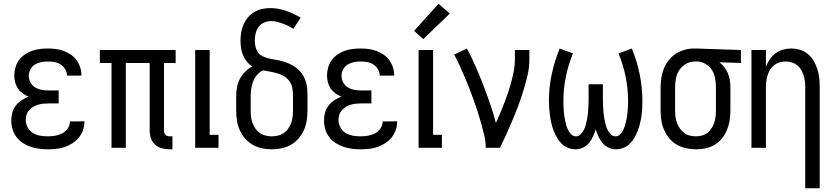

<svg xmlns="http://www.w3.org/2000/svg" viewBox="-20 -786 4435 1021"><path d="M235 8Q211 8 188 5Q165 2 143 -5.5Q121 -13 101 -26Q81 -39 67 -58Q53 -77 46.5 -99.5Q40 -122 40 -146Q40 -167 45.5 -187.5Q51 -208 64 -224.5Q77 -241 94.5 -252.5Q112 -264 132 -272Q115 -279 100 -290Q85 -301 75 -316Q65 -331 60.5 -348.5Q56 -366 56 -385Q56 -406 62 -427Q68 -448 80.5 -465.5Q93 -483 111 -495.5Q129 -508 149.5 -515.5Q170 -523 191.5 -525.5Q213 -528 235 -528Q256 -528 277 -525.5Q298 -523 318 -515.5Q338 -508 356 -496Q374 -484 386.5 -467Q399 -450 406 -429Q413 -408 413 -387V-384H336V-385Q336 -403 326.5 -418.5Q317 -434 302 -443.5Q287 -453 269.5 -456Q252 -459 235 -459Q217 -459 199 -455.5Q181 -452 166 -443Q151 -434 142 -417.5Q133 -401 133 -383Q133 -365 142 -348Q151 -331 166.5 -321.5Q182 -312 200.5 -308.5Q219 -305 238 -305H292V-236H238Q223 -236 209 -234.5Q195 -233 181.5 -229Q168 -225 156 -217.5Q144 -210 134.5 -199.5Q125 -189 121 -175Q117 -161 117 -147Q117 -127 127.5 -108Q138 -89 155.5 -78.5Q173 -68 193.5 -64.5Q214 -61 235 -61Q255 -61 274.5 -64.5Q294 -68 311.5 -77Q329 -86 340.5 -103.5Q352 -121 352 -140L429 -141V-140Q429 -117 421.5 -95Q414 -73 399.5 -55Q385 -37 365.5 -24.5Q346 -12 324.5 -4.5Q303 3 280.5 5.5Q258 8 235 8Z M882 8Q861 8 841 2.5Q821 -3 805.5 -16.5Q790 -30 783 -50Q776 -70 776 -91V-451H649V0H573V-451H511V-520H914V-451H852V-91Q852 -85 854 -79Q856 -73 860 -69Q864 -65 870 -63Q876 -61 882 -61H897V8Z M1018 0V-520H1095V-69H1142V0Z M1425 8Q1399 8 1373 2.5Q1347 -3 1324 -16Q1301 -29 1283.5 -49.5Q1266 -70 1255 -94Q1244 -118 1240 -144.5Q1236 -171 1236 -197V-275Q1236 -299 1240.5 -322.5Q1245 -346 1256 -367Q1267 -388 1284 -405Q1301 -422 1322 -433Q1305 -443 1292.5 -458.5Q1280 -474 1272.5 -492Q1265 -510 1262 -529.5Q1259 -549 1259 -569Q1259 -591 1262.5 -613Q1266 -635 1275 -655.5Q1284 -676 1298 -693Q1312 -710 1331.5 -721.5Q1351 -733 1372.5 -738Q1394 -743 1416 -743Q1460 -743 1501 -728.5Q1542 -714 1579 -692L1540 -633Q1527 -641 1513 -648Q1499 -655 1484 -660.5Q1469 -666 1454 -670Q1439 -674 1423 -674Q1404 -674 1385.5 -666.5Q1367 -659 1355.5 -643.5Q1344 -628 1339.5 -609Q1335 -590 1335 -571Q1335 -554 1338.5 -538Q1342 -522 1351 -508.5Q1360 -495 1375.5 -487.5Q1391 -480 1406.5 -476Q1422 -472 1438.5 -469.5Q1455 -467 1471 -463Q1487 -459 1502.5 -453.5Q1518 -448 1532 -440.5Q1546 -433 1559 -422.5Q1572 -412 1582 -399Q1592 -386 1599 -371Q1606 -356 1609.5 -340Q1613 -324 1614 -307.5Q1615 -291 1615 -275V-197Q1615 -171 1611 -144.5Q1607 -118 1596 -94Q1585 -70 1567.5 -49.5Q1550 -29 1527 -16Q1504 -3 1478 2.5Q1452 8 1425 8ZM1425 -61Q1442 -61 1458.5 -65Q1475 -69 1489 -78.5Q1503 -88 1512.5 -102Q1522 -116 1528 -131.5Q1534 -147 1536 -164Q1538 -181 1538 -197V-275Q1538 -295 1535 -315Q1532 -335 1521 -351.5Q1510 -368 1493 -379Q1476 -390 1457 -395.5Q1438 -401 1418.5 -404.5Q1399 -408 1379 -412Q1361 -404 1347.5 -388.5Q1334 -373 1326.5 -354Q1319 -335 1316 -315Q1313 -295 1313 -275V-197Q1313 -181 1315 -164Q1317 -147 1323 -131.5Q1329 -116 1338.5 -102Q1348 -88 1362 -78.5Q1376 -69 1392.5 -65Q1409 -61 1425 -61Z M1898 8Q1874 8 1851 5Q1828 2 1806 -5.5Q1784 -13 1764 -26Q1744 -39 1730 -58Q1716 -77 1709.5 -99.5Q1703 -122 1703 -146Q1703 -167 1708.5 -187.5Q1714 -208 1727 -224.5Q1740 -241 1757.5 -252.5Q1775 -264 1795 -272Q1778 -279 1763 -290Q1748 -301 1738 -316Q1728 -331 1723.5 -348.5Q1719 -366 1719 -385Q1719 -406 1725 -427Q1731 -448 1743.5 -465.5Q1756 -483 1774 -495.5Q1792 -508 1812.5 -515.5Q1833 -523 1854.5 -525.5Q1876 -528 1898 -528Q1919 -528 1940 -525.5Q1961 -523 1981 -515.5Q2001 -508 2019 -496Q2037 -484 2049.5 -467Q2062 -450 2069 -429Q2076 -408 2076 -387V-384H1999V-385Q1999 -403 1989.5 -418.5Q1980 -434 1965 -443.5Q1950 -453 1932.5 -456Q1915 -459 1898 -459Q1880 -459 1862 -455.5Q1844 -452 1829 -443Q1814 -434 1805 -417.5Q1796 -401 1796 -383Q1796 -365 1805 -348Q1814 -331 1829.5 -321.5Q1845 -312 1863.5 -308.5Q1882 -305 1901 -305H1955V-236H1901Q1886 -236 1872 -234.5Q1858 -233 1844.5 -229Q1831 -225 1819 -217.5Q1807 -210 1797.5 -199.5Q1788 -189 1784 -175Q1780 -161 1780 -147Q1780 -127 1790.5 -108Q1801 -89 1818.5 -78.5Q1836 -68 1856.5 -64.5Q1877 -61 1898 -61Q1918 -61 1937.5 -64.5Q1957 -68 1974.5 -77Q1992 -86 2003.5 -103.5Q2015 -121 2015 -140L2092 -141V-140Q2092 -117 2084.5 -95Q2077 -73 2062.5 -55Q2048 -37 2028.5 -24.5Q2009 -12 1987.5 -4.5Q1966 3 1943.5 5.5Q1921 8 1898 8Z M2206 0V-520H2283V-69H2330V0ZM2231 -578 2182 -622 2312 -766 2372 -714Z M2563 0Q2563 -33 2555.5 -65Q2548 -97 2539 -129Q2530 -161 2520 -192Q2510 -223 2499 -254Q2488 -285 2476 -315.5Q2464 -346 2451 -376.5Q2438 -407 2424.5 -437Q2411 -467 2395 -496L2463 -528Q2488 -481 2509.5 -432Q2531 -383 2550 -333.5Q2569 -284 2586.5 -233.5Q2604 -183 2617 -132Q2629 -158 2640.5 -185.5Q2652 -213 2662.5 -240.5Q2673 -268 2682.5 -296Q2692 -324 2699.5 -352.5Q2707 -381 2712.5 -410Q2718 -439 2718 -468V-520H2795V-468Q2795 -427 2785.5 -386.5Q2776 -346 2764 -306.5Q2752 -267 2737.5 -228Q2723 -189 2707 -151Q2691 -113 2674 -75Q2657 -37 2639 0Z M3041 8Q3021 8 3001.5 0.5Q2982 -7 2967.5 -21Q2953 -35 2942.5 -53Q2932 -71 2924.5 -90Q2917 -109 2912.5 -128.5Q2908 -148 2905 -168.5Q2902 -189 2900.5 -209Q2899 -229 2899 -250Q2899 -321 2914 -391.5Q2929 -462 2956 -528L3027 -502Q3002 -442 2989 -378Q2976 -314 2976 -249Q2976 -236 2976.5 -222.5Q2977 -209 2978 -195.5Q2979 -182 2981 -169Q2983 -156 2985.5 -143Q2988 -130 2992 -117Q2996 -104 3002.5 -92Q3009 -80 3019 -70.5Q3029 -61 3043 -61Q3057 -61 3067.5 -71.5Q3078 -82 3084.5 -94.5Q3091 -107 3094.5 -120.5Q3098 -134 3101 -148Q3104 -162 3105.5 -176Q3107 -190 3108 -204Q3109 -218 3109.5 -232Q3110 -246 3110 -260V-338H3186V-260Q3186 -246 3186.5 -232Q3187 -218 3188 -204Q3189 -190 3190.5 -176Q3192 -162 3195 -148Q3198 -134 3201.5 -120.5Q3205 -107 3211.5 -94.5Q3218 -82 3228.5 -71.5Q3239 -61 3253 -61Q3266 -61 3276.5 -70.5Q3287 -80 3293 -92Q3299 -104 3303 -117Q3307 -130 3310 -143Q3313 -156 3314.5 -169Q3316 -182 3317.5 -195.5Q3319 -209 3319.5 -222.5Q3320 -236 3320 -249Q3320 -314 3307 -378Q3294 -442 3269 -502L3340 -528Q3367 -462 3381.5 -391.5Q3396 -321 3396 -250Q3396 -229 3395 -209Q3394 -189 3391 -168.5Q3388 -148 3383 -128.5Q3378 -109 3371 -90Q3364 -71 3353.5 -53Q3343 -35 3328.5 -21Q3314 -7 3294.5 0.5Q3275 8 3255 8Q3235 8 3216 -1Q3197 -10 3184 -25.5Q3171 -41 3162.5 -60Q3154 -79 3148 -98Q3142 -79 3133.5 -60Q3125 -41 3112 -25.5Q3099 -10 3080 -1Q3061 8 3041 8Z M3682 8Q3655 8 3629 2.5Q3603 -3 3580 -16Q3557 -29 3540 -49.5Q3523 -70 3512 -94Q3501 -118 3497 -144.5Q3493 -171 3493 -197V-323Q3493 -348 3497 -373.5Q3501 -399 3510.5 -422Q3520 -445 3536 -465.5Q3552 -486 3573 -499.5Q3594 -513 3618.5 -520.5Q3643 -528 3669 -528H3683L3920 -520V-451L3805 -455Q3820 -444 3831.5 -429Q3843 -414 3850.5 -396.5Q3858 -379 3861 -360.5Q3864 -342 3864 -323V-197Q3864 -171 3860 -145.5Q3856 -120 3846 -95.5Q3836 -71 3819.5 -50.5Q3803 -30 3781 -16.5Q3759 -3 3733.5 2.5Q3708 8 3682 8ZM3681 -61Q3698 -61 3714 -65.5Q3730 -70 3742.5 -80Q3755 -90 3764 -104Q3773 -118 3778 -133Q3783 -148 3785 -164.5Q3787 -181 3787 -197V-323Q3787 -346 3783 -369Q3779 -392 3767 -412Q3755 -432 3734.5 -444.5Q3714 -457 3691 -459H3675Q3651 -459 3629 -447Q3607 -435 3593.5 -415Q3580 -395 3575 -371Q3570 -347 3570 -323V-197Q3570 -181 3572 -164.5Q3574 -148 3580 -132Q3586 -116 3595.5 -102.5Q3605 -89 3618.5 -79Q3632 -69 3648.5 -65Q3665 -61 3681 -61Z M4262 215V-323Q4262 -339 4260 -355Q4258 -371 4253 -386.5Q4248 -402 4239.5 -416Q4231 -430 4218 -440Q4205 -450 4189.5 -454.5Q4174 -459 4158 -459Q4141 -459 4125.5 -454.5Q4110 -450 4097 -440Q4084 -430 4075.5 -416Q4067 -402 4062 -386.5Q4057 -371 4055 -355Q4053 -339 4053 -323V0H3976V-520H4053V-431Q4061 -452 4073.5 -470.5Q4086 -489 4104 -502.5Q4122 -516 4143.5 -522Q4165 -528 4187 -528Q4211 -528 4234.5 -521Q4258 -514 4276.5 -498.5Q4295 -483 4307 -462Q4319 -441 4326.5 -418Q4334 -395 4336.5 -371Q4339 -347 4339 -323V215Z"/></svg>

Font: Iosevka QP
Style: Regular
Weight: 400
Designer: Belleve Invis
Foundry: Belleve Invis
Version: Version 20.0.0; ttfautohint (v1.8.4)